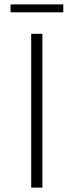

<svg xmlns="http://www.w3.org/2000/svg" viewBox="-20 -854 335 874"><path d="M122 0V-700H173V0ZM28 -798V-834H268V-798Z"/></svg>

Font: Montserrat Thin Light
Style: Regular
Weight: 300
Version: Version 9.000